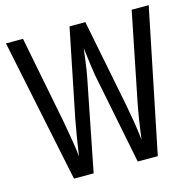

<svg xmlns="http://www.w3.org/2000/svg" viewBox="-105 -819 928 925"><g transform="rotate(-15 359.5 -357.0)"><path d="M716 -714H631L543 -276C533 -225 523 -162 515 -97C507 -166 497 -223 487 -275L400 -714H321L232 -274C222 -220 211 -155 203 -97C199 -140 188 -205 175 -276L89 -714H4L152 0H250L340 -456C349 -501 354 -552 360 -595C368 -527 375 -479 379 -455L470 0H570Z"/></g></svg>

Font: Noto Sans Gurmukhi UI ExtraCondensed
Style: Regular
Weight: 400
Width: 2
Designer: Jelle Bosma - Monotype Design Team
Foundry: Monotype Imaging Inc.
Version: Version 2.004